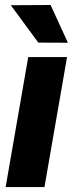

<svg xmlns="http://www.w3.org/2000/svg" viewBox="-20 -760 305 780"><path d="M252.4 -528.3 160.6 0H2.9L94.7 -528.3ZM185.5 -739.7 255.9 -586.4 135.7 -586.9 23.9 -738.8Z"/></svg>

Font: Roboto Condensed Black
Style: Italic
Weight: 900
Italic angle: -12°
Designer: Christian Robertson
Foundry: Google
Version: Version 3.008; 2023